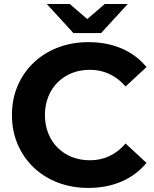

<svg xmlns="http://www.w3.org/2000/svg" viewBox="-20 -921 764 953"><path d="M418.4 11.8Q336.8 11.8 267.4 -14.7Q198 -41.2 147 -89.9Q96.1 -138.6 67.7 -204.7Q39.3 -270.8 39.3 -350Q39.3 -429.2 67.7 -495.3Q96.1 -561.4 147.3 -610.1Q198.6 -658.8 268 -685.3Q337.4 -711.8 419 -711.8Q509.9 -711.8 583.7 -680.3Q657.5 -648.8 707.1 -588.1L603.3 -491.9Q567.5 -532.7 523.3 -553.6Q479.2 -574.5 426.8 -574.5Q377.7 -574.5 336.8 -558.3Q296 -542 266 -512.1Q236.1 -482.2 219.6 -440.9Q203 -399.7 203 -350Q203 -300.3 219.6 -259.1Q236.1 -217.8 266 -187.9Q296 -158 336.8 -141.7Q377.7 -125.5 426.8 -125.5Q479.2 -125.5 523.3 -146.4Q567.5 -167.3 603.3 -208.7L707.1 -112.5Q657.5 -52.2 583.7 -20.2Q509.9 11.8 418.4 11.8ZM344.3 -757 212.1 -901.3H326.2L464.6 -782.2H361.8L500.2 -901.3H614.3L482 -757Z"/></svg>

Font: Montserrat Alternates Thin
Style: Regular
Weight: 100
Designer: Julieta Ulanovsky
Foundry: Julieta Ulanovsky
Version: Version 9.000